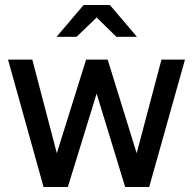

<svg xmlns="http://www.w3.org/2000/svg" viewBox="-20 -747 771 767"><path d="M12 0ZM251 0H154L12 -509H109L207 -135L324 -509H410L526 -135L625 -509H719L576 0H480L366 -373ZM445 -600 366 -677 286 -600H206L314 -727H419L527 -600Z"/></svg>

Font: Red Hat Display Medium
Style: Regular
Weight: 500
Designer: Pentagram / MCKL
Foundry: Pentagram / MCKL
Version: Version 1.005; Red Hat Display Medium